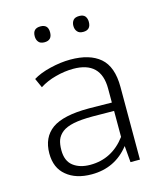

<svg xmlns="http://www.w3.org/2000/svg" viewBox="-110 -810 775 902"><g transform="rotate(-15 277.5 -359.0)"><path d="M359.4 -648.9Q396.5 -648.9 396.5 -688Q396.5 -704.1 388.2 -715.3Q379.4 -726.1 359.4 -726.1Q338.9 -726.1 330.1 -715.3Q321.3 -704.1 321.3 -688Q321.3 -670.9 330.6 -660.2Q339.4 -648.9 359.4 -648.9ZM170.9 -648.9Q208 -648.9 208 -688Q208 -726.1 170.9 -726.1Q133.3 -726.1 133.3 -688Q133.3 -670.9 142.1 -660.2Q150.9 -648.9 170.9 -648.9ZM230 -37.1Q179.2 -37.1 147.5 -61.5Q115.7 -85.9 115.7 -138.2Q115.7 -168 123 -188Q130.9 -208.5 149.9 -223.6Q170.4 -239.3 206.1 -246.6Q241.7 -253.9 297.9 -253.9H303.2L402.8 -252.9V-126.5Q335.9 -37.1 230 -37.1ZM57.1 -138.2Q57.1 -67.4 103 -30.3Q148.4 7.8 225.1 7.8Q338.9 7.8 408.2 -80.6L415 -0.5H460.9V-354Q460.9 -452.6 410.2 -496.1Q359.9 -539.1 266.1 -539.1Q219.2 -539.1 167 -526.4Q116.2 -514.2 83.5 -493.7L104 -448.2Q137.7 -470.2 182.1 -481.9Q226.6 -493.7 268.1 -493.7Q402.8 -493.7 402.8 -361.8V-293.5L297.9 -294.9H289.1Q167 -294.9 111.8 -255.9Q57.1 -216.3 57.1 -138.2Z"/></g></svg>

Font: My Font
Style: ExtraLight
Weight: 500
Designer: Vernon Adams
Foundry: newtypography
Version: Version 0.001